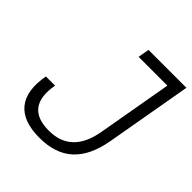

<svg xmlns="http://www.w3.org/2000/svg" viewBox="-191 -826 969 969"><g transform="rotate(45 293.5 -341.5)"><path d="M240.7 9.8Q123 9.8 73.2 -51.5Q23.4 -112.8 44.9 -232.4H110.4Q77.6 -49.3 248.5 -49.3Q409.2 -49.3 440.9 -232.4L511.2 -633.3H305.7L316.4 -693.4H586.9L505.9 -232.4Q484.4 -109.9 419.2 -50Q354 9.8 240.7 9.8Z"/></g></svg>

Font: Cascadia Mono Light
Style: Italic
Weight: 300
Italic angle: -10°
Monospace: yes
Designer: Aaron Bell
Foundry: Saja Typeworks
Version: Version 2404.023; ttfautohint (v1.8.4)